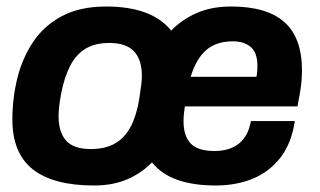

<svg xmlns="http://www.w3.org/2000/svg" viewBox="-20 -558 984 590"><path d="M269 12Q144 12 81 -37.5Q18 -87 18 -191Q18 -255 33 -316.5Q48 -378 81 -428Q114 -478 169.5 -508Q225 -538 306 -538Q375 -538 425 -520Q475 -502 506 -464Q539 -498 584.5 -518Q630 -538 690 -538Q800 -538 854 -490Q908 -442 908 -341Q908 -323 906 -303.5Q904 -284 900 -263L894 -231H548Q546 -218 545 -207Q544 -196 544 -185Q544 -140 566 -117Q588 -94 639 -94Q686 -94 714.5 -117Q743 -140 751 -186H886Q876 -118 842 -74Q808 -30 757 -9Q706 12 643 12Q575 12 526 -5Q477 -22 447 -59Q415 -26 371 -7Q327 12 269 12ZM259 -100Q304 -100 334 -117.5Q364 -135 382 -169.5Q400 -204 408 -255Q412 -282 414 -297.5Q416 -313 416 -325Q416 -374 392 -400Q368 -426 316 -426Q272 -426 243 -408.5Q214 -391 196 -356.5Q178 -322 168 -271Q163 -244 161.5 -228.5Q160 -213 160 -201Q160 -152 183 -126Q206 -100 259 -100ZM566 -322H768Q770 -331 770.5 -339.5Q771 -348 771 -356Q771 -396 750.5 -413.5Q730 -431 696 -431Q644 -431 613 -403.5Q582 -376 566 -322Z"/></svg>

Font: Archivo VF Beta
Style: Italic
Weight: 400
Italic angle: -10°
Designer: Hector Gatti
Foundry: Omnibus-Type
Version: Version 1.002